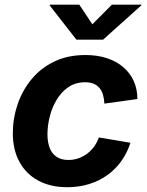

<svg xmlns="http://www.w3.org/2000/svg" viewBox="-20 -781 623 812"><path d="M264.6 10.7Q192.9 10.7 141.1 -17.6Q89.4 -45.9 61.8 -97.2Q34.2 -148.4 34.2 -217.3Q34.2 -279.8 54.2 -339.1Q74.2 -398.4 113.3 -445.8Q152.3 -493.2 209.7 -520.8Q267.1 -548.3 341.3 -548.3Q390.6 -548.3 430.9 -535.4Q471.2 -522.5 500.2 -498Q529.3 -473.6 545.2 -439.2Q561 -404.8 561 -362.3L421.4 -342.8Q420.4 -363.8 415.5 -380.4Q410.6 -397 400.9 -408.7Q391.1 -420.4 376 -426.8Q360.8 -433.1 339.8 -433.1Q299.3 -433.1 269.3 -412.6Q239.3 -392.1 219.5 -358.9Q199.7 -325.7 190.2 -287.4Q180.7 -249 180.7 -212.9Q180.7 -180.7 189.9 -156Q199.2 -131.3 219 -117.9Q238.8 -104.5 269.5 -104.5Q291.5 -104.5 311.3 -111.3Q331.1 -118.2 347.9 -130.6Q364.7 -143.1 377.7 -160.6Q390.6 -178.2 397.9 -199.7L531.7 -177.2Q517.6 -133.8 492.7 -99.1Q467.8 -64.5 433.3 -40Q398.9 -15.6 356.4 -2.4Q314 10.7 264.6 10.7ZM315.4 -761.2 370.6 -678.2 453.1 -761.2H578.6L577.6 -758.3L416 -613.3H303.2L189.9 -758.3L190.9 -761.2Z"/></svg>

Font: Inter 17pt
Style: Bold Italic
Weight: 700
Italic angle: -9.3988°
Version: Version 4.001;git-66647c0bb